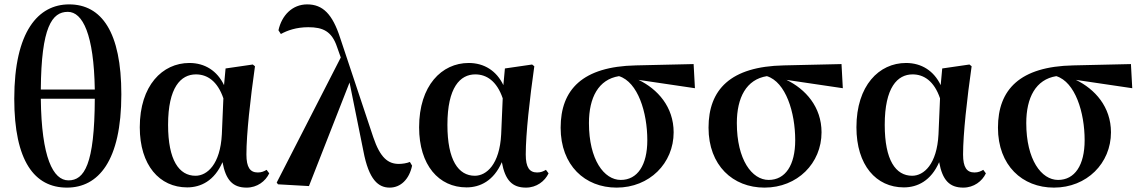

<svg xmlns="http://www.w3.org/2000/svg" viewBox="-20 -839 5202 875"><path d="M285 16C428 16 533 -105 533 -409C533 -693 443 -819 295 -819C155 -819 45 -697 45 -389C45 -105 137 16 285 16ZM292 -17C222 -17 169 -121 166 -389H412C411 -89 364 -17 292 -17ZM166 -431C168 -716 217 -785 289 -785C357 -785 408 -682 412 -431Z M833 15C895 15 957 -15 994 -100C1009 -18 1041 16 1104 16C1152 16 1190 -13 1207 -49L1195 -65C1183 -58 1172 -53 1155 -53C1120 -53 1103 -76 1103 -135C1103 -229 1121 -389 1142 -537L1132 -545L1008 -527L1001 -451C970 -516 914 -552 843 -552C720 -552 617 -449 617 -259C617 -86 707 15 833 15ZM998 -391 991 -227C984 -90 924 -38 871 -38C796 -38 746 -109 746 -270C746 -441 804 -500 873 -500C924 -500 971 -470 998 -391Z M1756 16C1806 16 1845 -22 1858 -84L1848 -101C1834 -95 1813 -92 1798 -92C1749 -92 1713 -119 1681 -214L1530 -667C1495 -775 1451 -819 1380 -819C1312 -819 1264 -769 1249 -701L1260 -684C1289 -700 1330 -715 1385 -715C1451 -715 1492 -697 1516 -625L1533 -577L1241 -7L1247 1L1388 9L1573 -463L1636 -151C1661 -18 1705 16 1756 16Z M2106 15C2168 15 2230 -15 2267 -100C2282 -18 2314 16 2377 16C2425 16 2463 -13 2480 -49L2468 -65C2456 -58 2445 -53 2428 -53C2393 -53 2376 -76 2376 -135C2376 -229 2394 -389 2415 -537L2405 -545L2281 -527L2274 -451C2243 -516 2187 -552 2116 -552C1993 -552 1890 -449 1890 -259C1890 -86 1980 15 2106 15ZM2271 -391 2264 -227C2257 -90 2197 -38 2144 -38C2069 -38 2019 -109 2019 -270C2019 -441 2077 -500 2146 -500C2197 -500 2244 -470 2271 -391Z M2790 16C2940 16 3050 -95 3050 -236C3050 -352 2977 -433 2890 -475L3147 -437L3141 -547L2878 -541C2635 -536 2535 -431 2535 -257C2535 -85 2646 16 2790 16ZM2801 -492C2887 -465 2930 -327 2930 -200C2930 -86 2885 -19 2809 -19C2733 -19 2664 -111 2664 -278C2664 -394 2707 -477 2801 -492Z M3464 16C3614 16 3724 -95 3724 -236C3724 -352 3651 -433 3564 -475L3821 -437L3815 -547L3552 -541C3309 -536 3209 -431 3209 -257C3209 -85 3320 16 3464 16ZM3475 -492C3561 -465 3604 -327 3604 -200C3604 -86 3559 -19 3483 -19C3407 -19 3338 -111 3338 -278C3338 -394 3381 -477 3475 -492Z M4099 15C4161 15 4223 -15 4260 -100C4275 -18 4307 16 4370 16C4418 16 4456 -13 4473 -49L4461 -65C4449 -58 4438 -53 4421 -53C4386 -53 4369 -76 4369 -135C4369 -229 4387 -389 4408 -537L4398 -545L4274 -527L4267 -451C4236 -516 4180 -552 4109 -552C3986 -552 3883 -449 3883 -259C3883 -86 3973 15 4099 15ZM4264 -391 4257 -227C4250 -90 4190 -38 4137 -38C4062 -38 4012 -109 4012 -270C4012 -441 4070 -500 4139 -500C4190 -500 4237 -470 4264 -391Z M4783 16C4933 16 5043 -95 5043 -236C5043 -352 4970 -433 4883 -475L5140 -437L5134 -547L4871 -541C4628 -536 4528 -431 4528 -257C4528 -85 4639 16 4783 16ZM4794 -492C4880 -465 4923 -327 4923 -200C4923 -86 4878 -19 4802 -19C4726 -19 4657 -111 4657 -278C4657 -394 4700 -477 4794 -492Z"/></svg>

Font: Noto Serif CJK TC
Style: Bold
Weight: 700
Designer: Ryoko NISHIZUKA 西塚涼子 (kana & ideographs); Frank Grießhammer (Latin, Greek & Cyrillic); Wenlong ZHANG 张文龙 (bopomofo); San
Foundry: Adobe
Version: Version 2.001;hotconv 1.1.0;makeotfexe 2.6.0